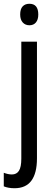

<svg xmlns="http://www.w3.org/2000/svg" viewBox="-45 -758 284 1018"><path d="M62 -681Q62 -710 75 -724Q88 -738 111 -738Q158 -738 158 -681Q158 -654 145.5 -639Q133 -624 111 -624Q89 -624 75.5 -639Q62 -654 62 -681ZM32 240Q-1 240 -25 230V158Q-2 167 18 167Q43 167 55.5 147.5Q68 128 68 83V-537H151V81Q151 240 32 240Z"/></svg>

Font: Avrile Sans Condensed
Style: Regular
Weight: 400
Width: 3
Designer: Monotype Design Team
Foundry: Monotype Imaging Inc.
Version: Version 2.001;September 10, 2019;FontCreator 11.5.0.2425 64-